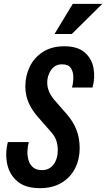

<svg xmlns="http://www.w3.org/2000/svg" viewBox="-20 -970 553 1000"><path d="M188 10Q112 10 70.5 -25.5Q29 -61 17.5 -116Q6 -171 21 -230H130Q124 -209 123 -183.5Q122 -158 128.5 -135.5Q135 -113 152 -98.5Q169 -84 199 -84Q237 -84 259 -113.5Q281 -143 281 -188Q281 -214 273 -238.5Q265 -263 242 -287L180 -358Q148 -393 130 -433Q112 -473 112 -520Q112 -575 135 -622.5Q158 -670 203.5 -699.5Q249 -729 315 -729Q384 -729 421 -697Q458 -665 467 -615.5Q476 -566 462 -514H355Q362 -540 362 -568Q362 -596 349 -615.5Q336 -635 303 -635Q277 -635 260 -620.5Q243 -606 234.5 -584Q226 -562 226 -540Q226 -490 268 -444L329 -374Q362 -336 378.5 -293Q395 -250 395 -198Q395 -141 371.5 -94Q348 -47 301.5 -18.5Q255 10 188 10ZM354 -793H264L359 -950H513Z"/></svg>

Font: Instrument Sans Condensed SemiBold Italic
Style: Regular
Weight: 600
Width: 3
Italic angle: -13°
Designer: Rodrigo Fuenzalida
Foundry: fragTYPE
Version: Version 1.000; ttfautohint (v1.8.4.7-5d5b);gftools[0.9.28]